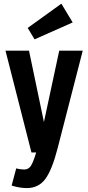

<svg xmlns="http://www.w3.org/2000/svg" viewBox="-20 -813 471 1024"><path d="M147.7 0H173Q158.9 47.4 146.2 69.3Q133.6 91.1 108.4 91.1Q100.1 91.1 87.7 89.4Q75.3 87.6 66.6 84.9L42 176.6Q65.1 183.7 85.1 186.9Q105 190.1 122.7 190.1Q185.6 190.1 221.8 141.4Q258 92.6 287.9 -24.6L421.3 -542.7H295.9L214.3 -162.1L134.7 -542.7H9.3ZM164.4 -603.1 367.6 -693.3 307.3 -793.4 127.7 -664Z"/></svg>

Font: Secuela Black
Style: Regular
Weight: 900
Designer: Fernando Haro
Foundry: deFharo
Version: Version 1.704